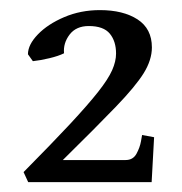

<svg xmlns="http://www.w3.org/2000/svg" viewBox="-20 -649 362 382"><path d="M281.7 -286.6H36.1L26.9 -306.6Q83.5 -363.8 119.4 -402.3Q155.3 -440.9 175.3 -466.3Q195.3 -491.7 203.1 -509.3Q210.9 -526.9 210.9 -542.5Q210.9 -566.9 198.5 -582Q186 -597.2 156.7 -597.2Q131.3 -597.2 118.4 -580.1Q105.5 -563 107.4 -543Q96.7 -537.6 78.4 -533.2Q60.1 -528.8 45.4 -527.3L35.6 -541Q35.6 -560.1 55.4 -580.6Q75.2 -601.1 107.9 -615Q140.6 -628.9 178.7 -628.9Q225.1 -628.9 253.7 -610.4Q282.2 -591.8 282.2 -554.7Q282.2 -529.8 265.9 -503.4Q249.5 -477.1 210.7 -436.8Q171.9 -396.5 105 -330.6H230Q244.6 -330.6 251.5 -343Q258.3 -355.5 260.5 -367.9Q262.7 -380.4 262.7 -380.4L286.6 -376Z"/></svg>

Font: Namdhinggo Medium
Style: Regular
Weight: 500
Designer: Victor Gaultney
Foundry: SIL International
Version: Version 3.001